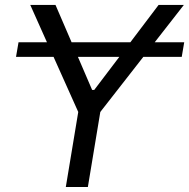

<svg xmlns="http://www.w3.org/2000/svg" viewBox="-20 -747 756 767"><path d="M715.9 -578.1H598L714.5 -727.3H613.6L500.7 -578.1H266L201.7 -727.3H100.9L167.6 -578.1H54L44 -519.9H193.9L292.6 -299.7L242.9 0H331L380.7 -299.7L552.6 -519.9H706ZM291.2 -519.9H456.7L356.5 -387.8H348Z"/></svg>

Font: Magic Ui Pro
Style: Italic
Weight: 400
Italic angle: -9.39999°
Designer: Stefan Endress, Andreas Faust
Version: Version 1.000;FEAKit 1.0